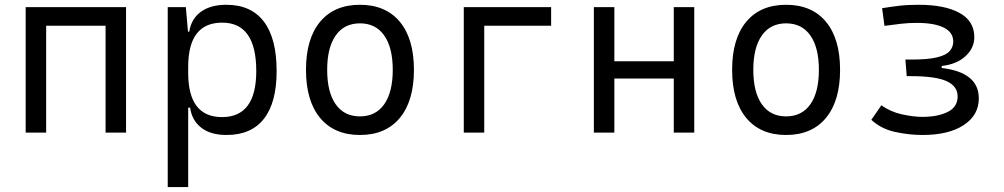

<svg xmlns="http://www.w3.org/2000/svg" viewBox="-20 -547 4142 792"><path d="M415.5 0V-440.9H170.4V0H85.9V-517.6H500V0Z M671.9 224.6V-517.6H746.6L755.4 -416.5H760.7Q769 -469.7 808.8 -498.5Q848.6 -527.3 913.6 -527.3Q1015.6 -527.3 1068.4 -458Q1121.1 -388.7 1121.1 -253.9Q1121.1 -124 1068.8 -57.1Q1016.6 9.8 914.6 9.8Q848.6 9.8 810.1 -20.3Q771.5 -50.3 764.2 -103H756.3V224.6ZM756.3 -246.1Q756.3 -64 896 -64Q1037.1 -64 1037.1 -253.9Q1037.1 -453.6 896.5 -453.6Q756.3 -453.6 756.3 -271.5Z M1464.8 9.8Q1358.9 9.8 1300.5 -60.5Q1242.2 -130.9 1242.2 -258.8Q1242.2 -387.2 1300.5 -457.3Q1358.9 -527.3 1464.8 -527.3Q1570.8 -527.3 1629.2 -457.3Q1687.5 -387.2 1687.5 -258.8Q1687.5 -130.9 1629.2 -60.5Q1570.8 9.8 1464.8 9.8ZM1464.8 -66.9Q1529.8 -66.9 1564.9 -116.9Q1600.1 -167 1600.1 -258.8Q1600.1 -350.6 1564.9 -400.6Q1529.8 -450.7 1464.8 -450.7Q1399.9 -450.7 1364.7 -400.6Q1329.6 -350.6 1329.6 -258.8Q1329.6 -167 1364.7 -116.9Q1399.9 -66.9 1464.8 -66.9Z M1893.1 0V-517.6H2253.4V-440.9H1977.5V0Z M2759.3 0V-223.1H2514.2V0H2429.7V-517.6H2514.2V-294.4H2759.3V-517.6H2843.8V0Z M3222.7 9.8Q3116.7 9.8 3058.3 -60.5Q3000 -130.9 3000 -258.8Q3000 -387.2 3058.3 -457.3Q3116.7 -527.3 3222.7 -527.3Q3328.6 -527.3 3387 -457.3Q3445.3 -387.2 3445.3 -258.8Q3445.3 -130.9 3387 -60.5Q3328.6 9.8 3222.7 9.8ZM3222.7 -66.9Q3287.6 -66.9 3322.8 -116.9Q3357.9 -167 3357.9 -258.8Q3357.9 -350.6 3322.8 -400.6Q3287.6 -450.7 3222.7 -450.7Q3157.7 -450.7 3122.6 -400.6Q3087.4 -350.6 3087.4 -258.8Q3087.4 -167 3122.6 -116.9Q3157.7 -66.9 3222.7 -66.9Z M3786.1 9.8Q3729 9.8 3671.6 -2.9Q3614.3 -15.6 3574.2 -52.7L3615.7 -112.8Q3652.8 -85.9 3700.2 -75.4Q3747.6 -64.9 3785.6 -64.9Q3848.1 -64.9 3889.2 -85.2Q3930.2 -105.5 3930.2 -149.4Q3930.2 -191.4 3884.8 -212.2Q3839.4 -232.9 3737.3 -232.9H3720.2L3714.8 -301.3H3738.8Q3809.6 -301.3 3846.9 -310.8Q3884.3 -320.3 3898.2 -337.2Q3912.1 -354 3912.1 -375.5Q3912.1 -414.1 3872.8 -433.3Q3833.5 -452.6 3761.7 -452.6Q3727.1 -452.6 3697.3 -449Q3667.5 -445.3 3628.4 -440.4L3618.7 -513.2Q3651.9 -518.6 3686.5 -522.9Q3721.2 -527.3 3769.5 -527.3Q3876.5 -527.3 3937.7 -493.9Q3999 -460.4 3999 -394Q3999 -348.6 3962.6 -315.2Q3926.3 -281.7 3864.7 -274.9V-266.6Q4017.6 -248.5 4017.6 -141.1Q4017.6 -71.8 3955.3 -31Q3893.1 9.8 3786.1 9.8Z"/></svg>

Font: Cascadia Code PL SemiLight
Style: Regular
Weight: 350
Monospace: yes
Designer: Aaron Bell
Foundry: Saja Typeworks
Version: Version 2404.023; ttfautohint (v1.8.4)